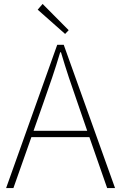

<svg xmlns="http://www.w3.org/2000/svg" viewBox="-20 -953 614 973"><path d="M310 -781 328 -800 196 -933 171 -904ZM11 0H48L139 -258H433L523 0H563L303 -726H270ZM150 -290 201 -435C232 -523 258 -597 285 -688H289C316 -597 341 -523 372 -435L422 -290Z"/></svg>

Font: Harano Aji Gothic KR ExtraLight
Style: Regular
Weight: 250
Foundry: Masamichi Hosoda
Version: HaranoAjiGothicKR-ExtraLight version 20220220;ttx 4.29.1